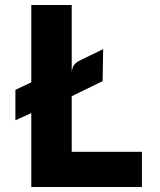

<svg xmlns="http://www.w3.org/2000/svg" viewBox="-20 -747 640 767"><path d="M105 0V-727H266.5V-49L170 -140.5H547V0ZM41.5 -266.5V-388L200 -463L266.5 -452Q266 -465.5 271.5 -480.2Q277 -495 303 -507.5L392 -550.5L390 -423L194.5 -327.5L124.5 -304Z"/></svg>

Font: Spline Sans Mono
Style: Regular
Weight: 400
Monospace: yes
Designer: Eben Sorkin, Mirko Velimirovic
Foundry: Sorkin Type
Version: Version 1.004